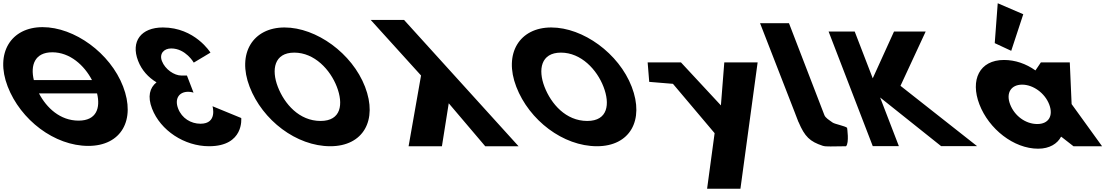

<svg xmlns="http://www.w3.org/2000/svg" viewBox="-120 -895 6820 1175"><path d="M442.9 -405H87.1C65.2 -495 92.1 -575 199.9 -575C308.4 -575 395.8 -495 442.9 -405ZM118.6 -323.4H474C495.4 -234.8 471.1 -156.8 361 -156.8C248 -156.8 165.1 -234.8 118.6 -323.4ZM-73.1 -365.9C5.8 -161.1 213.2 -2.1 420.6 -2.1C622.1 -2.1 712.1 -161.1 633.2 -365.9C554.3 -570.8 335.3 -728.9 140.6 -728.9C-52.3 -728.9 -152.1 -570.8 -73.1 -365.9Z M1065.8 -511.8C1065.8 -511.8 1016.3 -598.5 927.9 -598.5C882.8 -598.5 853.6 -566.2 871 -521.2C890.6 -470.2 946.7 -432.8 989.2 -432.8H1024L1064.3 -328.2C1064.3 -328.2 1048.7 -333.3 1031.7 -333.3C975.6 -333.3 947 -290.8 970.2 -230.5C993.1 -171 1048.4 -137.8 1107.1 -137.8C1212.5 -137.8 1180.5 -244.9 1180.5 -244.9L1356.3 -172.7C1356.3 -172.7 1375.2 -0.1 1159.3 -0.1C1008.8 -0.1 862.1 -96.2 810.4 -230.5C781.9 -304.4 796.1 -358 837.8 -391.1C788.1 -420.9 747.2 -465.1 725 -522.9C679.1 -641.9 743.3 -726.9 876.7 -726.9C1073.1 -726.9 1168 -573 1168 -573Z M1407.6 -363.9C1486.5 -159.1 1694 -0.1 1901.4 -0.1C2102.8 -0.1 2192.9 -159.1 2114 -363.9C2035.1 -568.8 1816 -726.9 1621.4 -726.9C1428.4 -726.9 1328.7 -568.8 1407.6 -363.9ZM1580.2 -363.9C1539.9 -468.5 1557.4 -573 1680.7 -573C1804.8 -573 1901.1 -468.5 1941.4 -363.9C1981.7 -259.4 1969.3 -154.8 1841.8 -154.8C1710.9 -154.8 1620.5 -259.4 1580.2 -363.9Z M2849.5 0 2626.2 -263 2584.5 0H2380.5L2456.7 -433L2148.7 -773H2352.7L3053.5 0Z M3039.6 -363.9C3118.5 -159.1 3326 -0.1 3533.4 -0.1C3734.8 -0.1 3824.9 -159.1 3746 -363.9C3667.1 -568.8 3448 -726.9 3253.4 -726.9C3060.4 -726.9 2960.7 -568.8 3039.6 -363.9ZM3212.2 -363.9C3171.9 -468.5 3189.4 -573 3312.7 -573C3436.8 -573 3533.1 -468.5 3573.4 -363.9C3613.7 -259.4 3601.3 -154.8 3473.8 -154.8C3342.9 -154.8 3252.5 -259.4 3212.2 -363.9Z M4312.5 -513 4291.8 -250 4047.5 -513H3843.5L3853.1 -394L3998.3 -382L4253.3 -80L4207.3 260H4411.3L4516.5 -513Z M4531.4 -753H4708.4L4924.9 -191C4932 -173 4952.3 -161.8 4975.5 -145C4988.3 -135.7 5051.6 -124 5064 -113C5064 -113 5078.1 -21.3 5057.6 0C4973.5 0 4936.2 4.3 4914.3 -3C4836.8 -28.9 4805.3 -57.6 4767 -148L4766.5 -148L4759.3 -166.5C4755.3 -176.7 4751.2 -187.5 4746.8 -199L4746.5 -200Z M5859.3 -0.9 5390.8 -369.8 5545 -702.1H5351.2L5221 -415.7L5110.6 -702.1H4950.8L5221 -0.9H5380.8L5266.2 -298.4L5639.2 -0.9Z M5967.6 -631 6068.5 -584 6142.2 -807.9 5985.9 -875.1ZM6061.9 -256C6034.5 -327 6068.3 -377 6135.3 -377C6201.3 -377 6273.5 -327 6300.9 -256C6327.8 -186 6297.1 -136 6228.1 -136C6156.1 -136 6088.8 -186 6061.9 -256ZM5873.9 -256C5931.7 -106 6083.3 15 6233.3 15C6303.3 15 6351.3 -16 6373.2 -58H6375.2L6449.5 0H6624.5L6438.1 -258L6426.9 -513H6249.9L6216.7 -464C6158.9 -505 6093.1 -528 6024.1 -528C5874.1 -528 5816.1 -406 5873.9 -256Z"/></svg>

Font: Hussar
Style: BdOpOblFour
Weight: 700
Foundry: Cannot Into Space Fonts
Version: Version 2.00